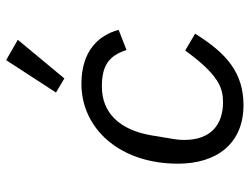

<svg xmlns="http://www.w3.org/2000/svg" viewBox="-116 -704 831 640"><g transform="rotate(-90 300.0 -383.5)"><path d="M269.9 12.1C377.8 12.1 442.8 -44 508.2 -149.1L452.1 -182.2C370 -68.9 326 -56.1 279.8 -56.1C204.9 -56.1 154.1 -96.9 154.1 -185C154.1 -198.2 154.8 -209.2 159.1 -233L169 -293C187.1 -400.9 244 -459.9 332 -459.9C396 -459.9 433.9 -441.1 453.8 -377.8L521 -404.1C502.8 -471.9 449.9 -528.1 340.9 -528.1C193.9 -528.1 74.9 -403.1 74.9 -206C74.9 -77.1 142 12.1 269.9 12.1ZM312.1 -612.9 359 -584.9 487.9 -740.1 420.1 -779.1Z"/></g></svg>

Font: Margiela Mono Italic Italic
Style: Regular
Weight: 400
Designer: Mike Abbink, Paul van der Laan, Pieter van Rosmalen
Foundry: Bold Monday
Version: Version 2.003 2021